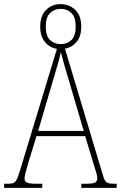

<svg xmlns="http://www.w3.org/2000/svg" viewBox="-23 -911 586 931"><path d="M-3 0V-20H17Q35 -20 44.5 -25Q54 -30 60.5 -45.5Q67 -61 76 -91L253 -674Q218 -680 195 -707.5Q172 -735 172 -782Q172 -835 200.5 -863Q229 -891 271 -891Q313 -891 342 -863Q371 -835 371 -782Q371 -735 348.5 -708Q326 -681 292 -675L478 -55Q485 -32 495 -26Q505 -20 530 -20H543V0H371V-20H395Q430 -20 439.5 -26.5Q449 -33 449 -48Q449 -58 442 -79.5Q435 -101 429 -122L390 -251H154L118 -134Q115 -122 109.5 -104.5Q104 -87 100 -71Q96 -55 96 -46Q96 -31 108 -25.5Q120 -20 153 -20H182V0ZM272 -697Q302 -697 323 -716.5Q344 -736 344 -782Q344 -828 323 -848Q302 -868 272 -868Q241 -868 220 -848Q199 -828 199 -782Q199 -736 220 -716.5Q241 -697 272 -697ZM162 -276H383L318 -497Q302 -549 290.5 -590Q279 -631 272 -658Q267 -633 255 -592.5Q243 -552 231 -511Z"/></svg>

Font: Noto Serif Sinhala Condensed Thin
Style: Regular
Weight: 100
Width: 3
Designer: Jelle Bosma - Monotype Design Team
Foundry: Monotype Imaging Inc.
Version: Version 2.007; ttfautohint (v1.8.4.7-5d5b)